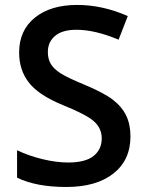

<svg xmlns="http://www.w3.org/2000/svg" viewBox="-20 -744 590 774"><path d="M505.9 -193.8Q505.9 -98.6 437 -44.4Q368.2 9.8 247.1 9.8Q126 9.8 48.8 -27.8V-138.2Q97.7 -115.2 152.6 -102.1Q207.5 -88.9 254.9 -88.9Q324.2 -88.9 357.2 -115.2Q390.1 -141.6 390.1 -186Q390.1 -226.1 359.9 -253.9Q329.6 -281.7 234.9 -319.8Q137.2 -359.4 97.2 -410.2Q57.1 -460.9 57.1 -532.2Q57.1 -621.6 120.6 -672.9Q184.1 -724.1 291 -724.1Q393.6 -724.1 495.1 -679.2L458 -584Q362.8 -624 288.1 -624Q231.4 -624 202.1 -599.4Q172.9 -574.7 172.9 -534.2Q172.9 -506.3 184.6 -486.6Q196.3 -466.8 223.1 -449.2Q250 -431.6 319.8 -402.8Q398.4 -370.1 435.1 -341.8Q471.7 -313.5 488.8 -277.8Q505.9 -242.2 505.9 -193.8Z"/></svg>

Font: JBL Sans
Style: Semibold
Weight: 600
Version: Version 1.10